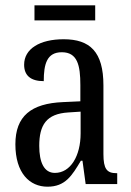

<svg xmlns="http://www.w3.org/2000/svg" viewBox="-20 -694 494 724"><path d="M110 -617H339V-674H110ZM159 10C226 10 251 -31 285 -88H291L303 0H422V-41H419C383 -41 370 -57 370 -113V-372C370 -499 319 -546 220 -546C130 -546 71 -510 71 -450C71 -409 96 -388 145 -388C145 -453 157 -497 213 -497C272 -497 283 -448 283 -373V-312L218 -309C97 -304 38 -256 38 -150C38 -41 92 10 159 10ZM187 -42C146 -42 128 -82 128 -144C128 -223 155 -265 238 -270L284 -273V-191C284 -106 246 -42 187 -42Z"/></svg>

Font: Noto Serif Ethiopic XCn
Style: Regular
Weight: 400
Width: 2
Designer: Monotype Design Team
Foundry: Monotype Imaging Inc.
Version: Version 2.102